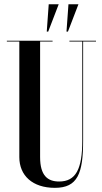

<svg xmlns="http://www.w3.org/2000/svg" viewBox="-20 -896 490 924"><path d="M214.5 -875.5 205 -744H212L262.5 -875.5ZM309.5 -875.5 300 -744H307L357.5 -875.5ZM442 -700H314V-696H376V-219.5C376 -82 345 -22.5 264.5 -22.5C209.5 -22.5 173 -50.5 173 -140V-696H233V-700H13V-696H73V-140C73 -51 136.5 8 244 8C354 8 380 -61.5 380 -219.5V-696H442Z"/></svg>

Font: Picaflor 96 pt
Style: Regular
Weight: 400
Designer: Ariel Martín Pérez
Foundry: Tunera Type Foundry
Version: Version 1.000;hotconv 1.0.109;makeotfexe 2.5.65596